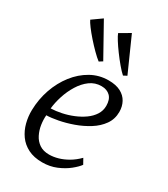

<svg xmlns="http://www.w3.org/2000/svg" viewBox="-211 -957 932 1064"><g transform="rotate(30 255.5 -425.0)"><path d="M441.5 -92Q427.5 -72.5 397.8 -48.5Q368 -24.5 326.8 -7.2Q285.5 10 237 10Q184 10 146.5 -9Q109 -28 86 -60.2Q63 -92.5 52.8 -132.2Q42.5 -172 43.5 -213Q45 -283 67.2 -346.8Q89.5 -410.5 128.2 -460.2Q167 -510 218.5 -539Q270 -568 330.5 -568Q377.5 -568 408 -552Q438.5 -536 453.5 -508.2Q468.5 -480.5 468.5 -446Q468.5 -399.5 443.2 -364Q418 -328.5 377.2 -303Q336.5 -277.5 290 -261Q243.5 -244.5 200 -236.2Q156.5 -228 127 -227.5Q124.5 -198.5 129.2 -167Q134 -135.5 147.8 -108Q161.5 -80.5 186.2 -63.5Q211 -46.5 248.5 -46.5Q276 -46.5 305.8 -55Q335.5 -63.5 365.5 -81Q395.5 -98.5 422.5 -126ZM312 -520.5Q271.5 -520.5 239.2 -496.8Q207 -473 183.8 -435.2Q160.5 -397.5 146.8 -354.5Q133 -311.5 129 -272.5Q161 -273.5 196.8 -281Q232.5 -288.5 266.5 -302.5Q300.5 -316.5 328.2 -336.2Q356 -356 372.5 -381.8Q389 -407.5 389 -438.5Q389 -479.5 368.2 -500Q347.5 -520.5 312 -520.5ZM229.5 -630.5Q211.5 -644 187 -668.5Q162.5 -693 138.2 -720.5Q114 -748 96.2 -771.8Q78.5 -795.5 73 -808L135 -852L251 -644ZM385 -630.5Q368 -645.5 345.8 -672Q323.5 -698.5 301.8 -728Q280 -757.5 264.2 -782.8Q248.5 -808 244 -821L310 -859.5L407 -642Z"/></g></svg>

Font: Merriweather Light
Style: Italic
Weight: 300
Italic angle: -7.8°
Designer: Eben Sorkin
Foundry: Eben Sorkin
Version: Version 2.101